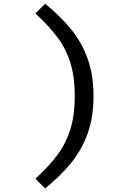

<svg xmlns="http://www.w3.org/2000/svg" viewBox="-20 -885 655 1051"><path d="M173.8 -811.3 227.2 -864.6Q315.9 -791.8 373.1 -720Q430.3 -648.2 461 -560Q491.8 -471.8 491.8 -359Q491.8 -246.2 461 -157.9Q430.3 -69.7 373.1 2.1Q315.9 73.8 227.2 146.7L173.8 93.3Q251.8 22.1 297.7 -41.5Q343.6 -105.1 366.4 -181.3Q389.2 -257.4 389.2 -359Q389.2 -461 366.4 -537.2Q343.6 -613.3 297.4 -676.7Q251.3 -740 173.8 -811.3Z"/></svg>

Font: Fira Code Fixed Retina
Style: Regular
Weight: 450
Monospace: yes
Designer: Carrois Corporate, Edenspiekermann AG, Nikita Prokopov
Foundry: Carrois Corporate, Edenspiekermann AG, Nikita Prokopov
Version: Version 5.002